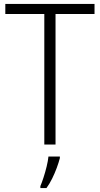

<svg xmlns="http://www.w3.org/2000/svg" viewBox="-20 -734 507 975"><path d="M262 0H205V-663H7V-714H460V-663H262ZM284 69Q278 92 268 119Q258 146 245 172.5Q232 199 216 221H185V211Q192 195 201 167.5Q210 140 217 111Q224 82 226 61H284Z"/></svg>

Font: Noto Sans Hebrew SemiCondensed Light
Style: Regular
Weight: 300
Width: 4
Designer: Monotype Design Team
Foundry: Monotype Imaging Inc.
Version: Version 2.003